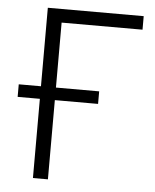

<svg xmlns="http://www.w3.org/2000/svg" viewBox="-51 -749 638 792"><g transform="rotate(5 267.5 -352.5)"><path d="M115 0V-328H23V-380H115V-705H512V-649H177V-380H356V-328H177V0Z"/></g></svg>

Font: Nunito Sans 10pt SemiCondensed Light
Style: Regular
Weight: 300
Width: 4
Designer: Vernon Adams
Foundry: Vernon Adams
Version: Version 3.101;gftools[0.9.27]